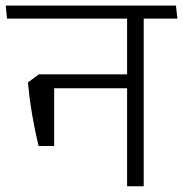

<svg xmlns="http://www.w3.org/2000/svg" viewBox="-38 -650 639 670"><path d="M463.5 -600.5H405.5V0H463.5ZM348.5 -585H581L576 -630.5H343.5ZM530 -585 525 -630.5H-18L-13.5 -585ZM429 -390.5H126V-342H429ZM96.5 -140.5H151V-390.5H97.5L59.5 -362.5Q63.5 -319 68.8 -283.5Q74 -248 80.8 -213.8Q87.5 -179.5 96.5 -140.5Z"/></svg>

Font: Anek Devanagari Medium Light
Style: Regular
Weight: 300
Version: Version 1.003